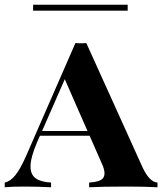

<svg xmlns="http://www.w3.org/2000/svg" viewBox="-31 -792 686 812"><path d="M635 -20V0Q587 -3 504 -3Q397 -3 346 0V-20Q379 -22 395 -30.5Q411 -39 411 -59Q411 -77 398 -104L348 -218H138L126 -191Q98 -125 98 -88Q98 -54 120 -38Q142 -22 185 -20V0Q128 -3 70 -3Q16 -3 -11 0V-20Q13 -25 33.5 -50.5Q54 -76 77 -127L288 -610Q296 -609 311 -609Q327 -609 334 -610L572 -84Q601 -22 635 -20ZM339 -238 243 -457 147 -238ZM509 -747H109V-772H509Z"/></svg>

Font: Playfair Display SC
Style: Bold
Weight: 700
Designer: Claus Eggers Sørensen
Foundry: Claus Eggers Sørensen
Version: Version 1.200; ttfautohint (v1.6)